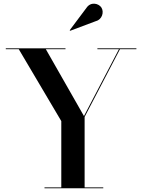

<svg xmlns="http://www.w3.org/2000/svg" viewBox="-20 -1009 762 1029"><path d="M494.5 -896C527 -904.5 539 -944 523.5 -968.5C509.5 -990.5 467 -1002 443.5 -967L353.5 -847L356 -844ZM218.5 -4.5V0H533.5V-4.5H433.5V-382.5L623 -745.5H711V-750H502V-745.5H617.5L430 -387L225.5 -745.5H331V-750H11V-745.5H80.5L308.5 -360V-4.5Z"/></svg>

Font: Bodoni* 36pt Medium
Style: Regular
Weight: 500
Version: Version 2.3